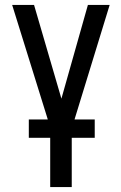

<svg xmlns="http://www.w3.org/2000/svg" viewBox="-20 -548 484 771"><path d="M360.4 5.4H268.1V203.1H181.6V5.4H95.7V-68.4H171.9L28.8 -528.3H116.7L226.6 -151.9L333 -528.3H420.4L279.3 -68.4H360.4Z"/></svg>

Font: RobotoCondensed-Regular
Style: Regular
Weight: 400
Designer: Google
Version: Version 2.001201; 2014